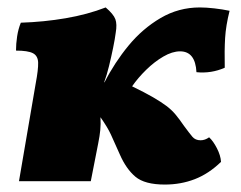

<svg xmlns="http://www.w3.org/2000/svg" viewBox="-20 -487 648 516"><path d="M423 9Q369 9 344 -12Q319 -33 302 -72Q287 -106 278 -125.5Q269 -145 250 -172Q251 -153 249.5 -137.5Q248 -122 244 -102L224 0H31L76 -263Q83 -300 82.5 -318.5Q82 -337 68.5 -344Q55 -351 23 -351Q23 -369 26 -389Q29 -409 36 -426Q98 -428 156.5 -438Q215 -448 264 -467Q285 -449 290 -435.5Q295 -422 291 -399Q289 -383 284 -358.5Q279 -334 273 -309.5Q267 -285 260 -266H261Q288 -319 325.5 -364.5Q363 -410 411.5 -438.5Q460 -467 517 -467Q534 -467 556 -464.5Q578 -462 597 -458Q587 -418 585 -385Q583 -352 584 -305Q548 -289 508 -293Q505 -349 464 -349Q443 -349 419 -335Q395 -321 373 -299.5Q351 -278 335 -255Q370 -238 391.5 -225.5Q413 -213 427 -202.5Q441 -192 451.5 -179.5Q462 -167 475 -148Q489 -129 497 -119.5Q505 -110 519 -110Q531 -110 542 -118Q553 -108 563 -88.5Q573 -69 574 -52Q541 -20 503.5 -5.5Q466 9 423 9Z"/></svg>

Font: Vollkorn Black
Style: Italic
Weight: 900
Italic angle: -11°
Designer: Friedrich Althausen
Foundry: Friedrich Althausen
Version: Version 5.000; ttfautohint (v1.8.3)